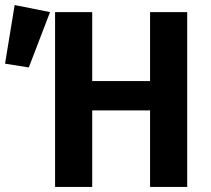

<svg xmlns="http://www.w3.org/2000/svg" viewBox="-145 -740 834 760"><path d="M449 -303H220V0H73V-692H220V-419H449V-692H596V0H449ZM53 -692 -31 -473 -125 -488 -87 -720Z"/></svg>

Font: FiraSans
Style: Regular
Weight: 600
Designer: Carrois Corporate & Edenspiekermann AG
Foundry: Carrois Corporate GbR & Edenspiekermann AG
Version: Version 3.106;PS 003.106;hotconv 1.0.70;makeotf.lib2.5.58329